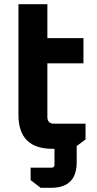

<svg xmlns="http://www.w3.org/2000/svg" viewBox="-20 -710 464 916"><path d="M68 -162.1V-690H206V-528H378.1V-407.9H206V-152.1Q206 -120 238.1 -120H388.1V-44.6L328.1 0H230.1Q68 0 68 -162.1ZM126.1 89.9H225.9Q239.9 89.9 239.9 75.9V-59.6H345.9V64.1Q345.9 185.9 224.1 185.9H173.5L126.1 149.1Z"/></svg>

Font: Oxanium ExtraLight
Style: Regular
Weight: 200
Designer: Severin Meyer
Version: Version 2.000